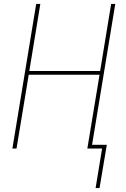

<svg xmlns="http://www.w3.org/2000/svg" viewBox="-20 -755 640 976"><path d="M466 201 499 0H424L486 -375H126L64 0H43L164 -735H185L129 -394H489L545 -735H566L448 -19H523L486 201Z"/></svg>

Font: Iosevka SS04 Thin Extended
Style: Italic
Weight: 100
Width: 7
Italic angle: -9°
Monospace: yes
Designer: Belleve Invis
Foundry: Belleve Invis
Version: Version 19.0.0; ttfautohint (v1.8.4)